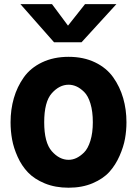

<svg xmlns="http://www.w3.org/2000/svg" viewBox="-20 -876 651 914"><path d="M190.4 -293.9Q190.4 -197.3 226.6 -156.2Q262.7 -115.2 306.6 -115.2Q325.2 -115.2 343.3 -123.5Q361.3 -131.8 379.9 -149.9Q398.4 -168 410.2 -205.6Q421.9 -243.2 421.9 -293.9Q421.9 -345.7 410.6 -382.8Q399.4 -419.9 380.4 -438.5Q361.3 -457 343.3 -464.8Q325.2 -472.7 306.6 -472.7Q262.7 -472.7 226.6 -432.1Q190.4 -391.6 190.4 -293.9ZM30.3 -293.9Q30.3 -354.5 45.9 -408.7Q61.5 -462.9 93.3 -507.8Q125 -552.7 180.2 -579.1Q235.4 -605.5 306.6 -605.5Q377.9 -605.5 432.6 -579.1Q487.3 -552.7 519 -507.8Q550.8 -462.9 566.4 -408.7Q582 -354.5 582 -293.9Q582 -254.9 575.2 -216.3Q568.4 -177.7 549.3 -134.3Q530.3 -90.8 501 -58.1Q471.7 -25.4 421.4 -3.9Q371.1 17.6 306.6 17.6Q243.2 17.6 193.4 -2.9Q143.6 -23.4 113.3 -55.2Q83 -86.9 64 -129.4Q44.9 -171.9 37.6 -211.9Q30.3 -252 30.3 -293.9ZM77.1 -856.4H227.5L303.7 -753.9L384.8 -856.4H534.2L368.2 -674.8H237.3Z"/></svg>

Font: Gothic A1 Black
Style: Regular
Weight: 900
Version: Version 2.50